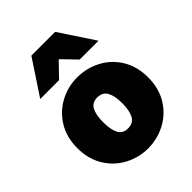

<svg xmlns="http://www.w3.org/2000/svg" viewBox="-237 -963 1102 1102"><g transform="rotate(-45 313.5 -412.5)"><path d="M26 -276Q26 -364 66 -429Q106 -494 171.5 -529Q237 -564 312 -564Q388 -564 454.5 -529.5Q521 -495 561 -429.5Q601 -364 601 -276Q601 -188 561 -122.5Q521 -57 454.5 -22Q388 13 312 13Q238 13 172 -22Q106 -57 66 -122.5Q26 -188 26 -276ZM391 -276Q391 -336 373 -368.5Q355 -401 312 -401Q271 -401 253.5 -368.5Q236 -336 236 -276Q236 -215 253.5 -182.5Q271 -150 312 -150Q355 -150 373 -183Q391 -216 391 -276ZM215 -838H408L548 -626H395L314 -710H309L228 -626H75Z"/></g></svg>

Font: Nebula Sans Black
Style: Regular
Weight: 900
Designer: Paul D. Hunt for Adobe (as Source Sans)
Foundry: Nebula Entertainment & Broadcasting LLC
Version: Version 1.010